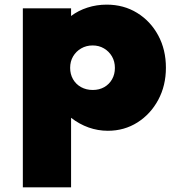

<svg xmlns="http://www.w3.org/2000/svg" viewBox="-20 -548 772 828"><path d="M78.5 260V-512H286.5V-479Q317.5 -502.5 357 -515.2Q396.5 -528 440 -528Q513.5 -528 571.2 -492.5Q629 -457 662.2 -395.5Q695.5 -334 695.5 -256Q695.5 -179 662.5 -117.5Q629.5 -56 572.8 -20Q516 16 445 16Q402.5 16 362.2 1.8Q322 -12.5 286.5 -40V260ZM380 -160Q408 -160 429.5 -172.2Q451 -184.5 463.2 -206Q475.5 -227.5 475.5 -255Q475.5 -283 462.8 -304.8Q450 -326.5 428.5 -339.2Q407 -352 379.5 -352Q352 -352 330 -339.2Q308 -326.5 295.2 -304.8Q282.5 -283 282.5 -255.5Q282.5 -228 295 -206.2Q307.5 -184.5 329.8 -172.2Q352 -160 380 -160Z"/></svg>

Font: Spartan Thin Black
Style: Regular
Weight: 900
Version: Version 1.004